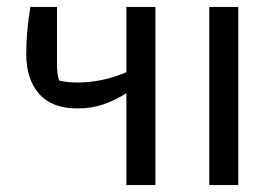

<svg xmlns="http://www.w3.org/2000/svg" viewBox="-20 -536 784 556"><path d="M346 -266Q314 -246 280 -234Q246 -222 204 -222Q130 -222 93 -264.5Q56 -307 56 -379Q56 -446 68 -516H145V-350Q145 -321 151 -303Q175 -297 204 -297Q276 -297 346 -327V-516H430V0H346ZM586 -516H670V0H586Z"/></svg>

Font: Athiti Medium
Style: Regular
Weight: 500
Designer: CadsonDemak Team
Foundry: CadsonDemak
Version: Version 1.033